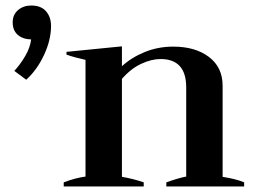

<svg xmlns="http://www.w3.org/2000/svg" viewBox="-20 -676 925 696"><path d="M165 -582Q165 -531 139.5 -476.5Q114 -422 75 -387L32 -419Q54 -443 71.5 -473Q89 -503 93 -533Q62 -534 44 -550Q26 -566 26 -595Q26 -623 45.5 -639.5Q65 -656 93 -656Q129 -656 147 -635Q165 -614 165 -582ZM865 -15V0H583V-15Q628 -31 655 -36V-359Q655 -462 562 -462Q529 -462 491.5 -444.5Q454 -427 422 -390V-35Q463 -28 501 -15V0H211V-15Q253 -31 290 -36V-459Q249 -468 221 -478V-488L422 -508V-436Q457 -468 505 -487.5Q553 -507 608 -507Q688 -507 737.5 -469.5Q787 -432 787 -365V-35Q837 -27 865 -15Z"/></svg>

Font: Trirong SemiBold
Style: Regular
Weight: 600
Designer: Katatrad Team
Foundry: CadsonDemak
Version: Version 1.001